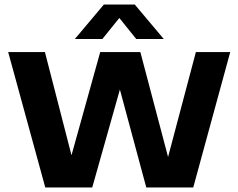

<svg xmlns="http://www.w3.org/2000/svg" viewBox="-20 -824 1048 844"><path d="M179 0 16 -595H177.5L314 -65H273L420.5 -595H597L737 -65H700.5L841 -595H992L829.5 0H623L486.5 -506.5H528.5L385.5 0ZM309 -652.5 436.5 -804H572.5L700 -652.5H579L492 -760.5H517L430 -652.5Z"/></svg>

Font: Encode Sans SC Condensed Thin
Style: Bold
Weight: 700
Version: Version 3.002